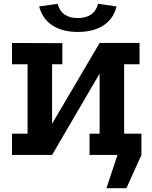

<svg xmlns="http://www.w3.org/2000/svg" viewBox="-20 -815 797 1010"><path d="M540 175 598 0H504V-112H724V0L645 175ZM43 -589 308 -588V-477H254V-164L504 -589H714V-477H633V-112H714V0H451V-112H504V-428L254 0H43V-112H125V-477H43ZM389 -647Q308 -647 255.5 -681.5Q203 -716 186 -781L283 -795Q303 -720 389 -720Q476 -720 496 -795L593 -781Q577 -716 524.5 -681.5Q472 -647 389 -647Z"/></svg>

Font: Podkova ExtraBold
Style: Regular
Weight: 800
Designer: Ilya Yudin
Foundry: Cyreal (www.cyreal.org)
Version: Version 2.103